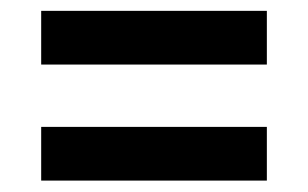

<svg xmlns="http://www.w3.org/2000/svg" viewBox="-20 -552 554 345"><path d="M54 -436V-532.5H459.5V-436ZM54 -227.5V-324H459.5V-227.5Z"/></svg>

Font: Encode Sans Cnd SmBold
Style: Regular
Weight: 600
Width: 3
Designer: Multiple Designers
Foundry: Impallari Type
Version: Version 3.002; ttfautohint (v1.8.3) -l 8 -r 50 -G 200 -x 14 